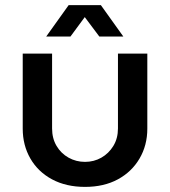

<svg xmlns="http://www.w3.org/2000/svg" viewBox="-20 -720 666 752"><path d="M313 12Q239 12 184 -17.5Q129 -47 99 -99Q69 -151 69 -216V-510H184V-217Q184 -178 201.5 -148.5Q219 -119 248.5 -102.5Q278 -86 313 -86Q348 -86 377 -102.5Q406 -119 424 -148.5Q442 -178 442 -217V-510H557V-216Q557 -151 526.5 -99Q496 -47 441.5 -17.5Q387 12 313 12ZM161 -577 249 -700H375L463 -577H369L312 -653L256 -577Z"/></svg>

Font: MuseoModerno Medium
Style: Regular
Weight: 500
Designer: Pablo Cosgaya, Héctor Gatti, Marcela Romero, and the Authors of The MuseoModerno Project.
Foundry: Omnibus-Type Team
Version: Version 1.001